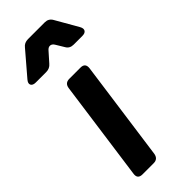

<svg xmlns="http://www.w3.org/2000/svg" viewBox="-292 -840 875 875"><g transform="rotate(-45 145.5 -402.5)"><path d="M43 0Q11 0 16 -32L83 -516Q87 -544 115 -544H187Q218 -544 214 -512L147 -28Q142 0 115 0ZM-5 -640Q-24 -640 -29.5 -651Q-35 -662 -22 -677L73 -788Q86 -805 110 -805H218Q242 -805 254 -784L316 -676Q325 -660 319 -650Q313 -640 295 -640H239Q214 -640 203 -660L180 -698Q172 -712 160.5 -713Q149 -714 139 -702L99 -657Q85 -640 62 -640Z"/></g></svg>

Font: Pitagon Sans Text Bold
Style: Italic
Weight: 700
Italic angle: -8°
Designer: Travis Tran
Foundry: Pitagon
Version: Version 1.001; ttfautohint (v1.8.4.7-5d5b);gftools[0.9.26]